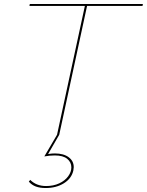

<svg xmlns="http://www.w3.org/2000/svg" viewBox="-20 -678 739 966"><path d="M697 -648H418L278 0H267L407 -648H128L130 -658H699ZM351 163Q351 168 349 180Q340 220 301.5 244Q263 268 210 268Q181 268 160.5 260.5Q140 253 125 236L132 227Q163 258 212 258Q249 258 278 244.5Q307 231 323 209Q339 187 339 164Q339 138 318 121Q297 104 256 104Q230 104 203 109L267 0H278L222 97Q240 94 256 94Q300 94 325.5 113Q351 132 351 163Z"/></svg>

Font: Ysabeau Hairline
Style: Italic
Weight: 100
Italic angle: -12°
Designer: Christian Thalmann (Catharsis Fonts)
Version: Version 0.003